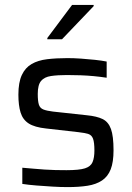

<svg xmlns="http://www.w3.org/2000/svg" viewBox="-20 -755 539 783"><path d="M256 8Q227 8 194 6Q161 4 129 1.5Q97 -1 71 -5V-71Q95 -69 117.5 -67Q140 -65 162 -63.5Q184 -62 206 -61.5Q228 -61 251 -61Q303 -61 326.5 -68.5Q350 -76 357.5 -94Q365 -112 365 -141Q365 -174 359.5 -189Q354 -204 340.5 -208.5Q327 -213 300 -216L168 -231Q121 -236 97 -251.5Q73 -267 64 -296Q55 -325 55 -369Q55 -419 69 -449Q83 -479 109 -494Q135 -509 172 -513.5Q209 -518 255 -518Q281 -518 310 -516Q339 -514 367 -511Q395 -508 415 -504V-438Q389 -442 362.5 -444.5Q336 -447 308.5 -448Q281 -449 253 -449Q215 -449 188 -445Q161 -441 147.5 -425Q134 -409 134 -372Q134 -343 138.5 -328.5Q143 -314 157 -308.5Q171 -303 196 -300L334 -285Q375 -281 398.5 -269.5Q422 -258 432.5 -229Q443 -200 443 -142Q443 -94 431.5 -64.5Q420 -35 396 -19Q372 -3 337 2.5Q302 8 256 8ZM173 -595V-600L274 -735H362V-730L233 -595Z"/></svg>

Font: Saira Thin
Style: Regular
Weight: 400
Version: Version 1.101